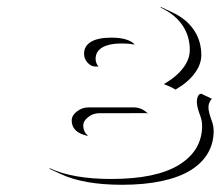

<svg xmlns="http://www.w3.org/2000/svg" viewBox="-20 -490 616 532"><path d="M117.2 -22.2 117.9 -23.9Q181.6 5.9 288.1 5.9Q413.1 5.9 476.6 -33.6Q540 -73 540 -141.6Q540 -155.5 534.7 -169.7Q525.6 -193.4 525.4 -206.8Q525.4 -221.7 532.2 -228.5L537.1 -230.5L567.1 -216.3Q557.6 -206.1 557.6 -192.9Q557.6 -179.9 566.4 -156.2Q572 -141.6 572 -127.4Q572 -93.5 556.4 -66.3Q540.8 -39.1 509.8 -19.3Q478.8 0.5 430.2 11.2Q381.6 22 318.1 22Q211.4 22 147.5 -8.1ZM178.7 -156.2Q178.7 -170.2 193.2 -181.3Q207.8 -192.4 224.6 -192.4H351.6Q362.3 -192.4 372.6 -187.6Q382.8 -182.9 389.6 -175.3L385.7 -176.3Q383.8 -176.5 381.6 -176.5L254.6 -176.3Q238 -176.3 224.4 -165.6Q210.7 -155 210.7 -142.1Q210.7 -125.5 222.2 -115.5L223.1 -113.3Q200 -118.7 189.3 -129.3Q178.7 -139.9 178.7 -156.2ZM212.9 -340.8Q212.9 -362.8 232.4 -374.3Q252 -385.7 288.1 -385.7Q335 -385.7 353 -367.2L350.6 -366.7Q336.7 -369.6 318.1 -369.6Q282.5 -369.6 263.7 -358.6Q244.9 -347.7 244.9 -326.9Q244.9 -316.9 251.2 -307.6L253.2 -305.7H244.1Q232.2 -305.7 222.5 -316.5Q212.9 -327.4 212.9 -340.8ZM425 -469 426 -470.5 456.1 -456.5Q496.1 -438 517 -407.3Q537.8 -376.7 537.8 -337.4Q537.8 -311.3 518.8 -286.1Q499.8 -261 468.8 -243.4L466.8 -241.7Q453.4 -249.5 434.1 -257.1Q467.5 -275.9 486.7 -300.7Q505.9 -325.4 505.9 -351.6Q505.9 -390.4 485.2 -420.4Q464.6 -450.4 425 -469Z"/></svg>

Font: AgreloyOut1
Style: Medium
Weight: 400
Designer: gluk
Foundry: gluk
Version: Version 0.27